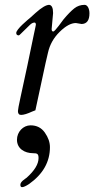

<svg xmlns="http://www.w3.org/2000/svg" viewBox="-20 -460 389 792"><path d="M50 116.5C50 152.9 81 172 117 172C133.3 172 139 174.4 139 192C139 216.7 122.7 243.7 90 273C83.2 278.4 64 289.1 64 302C64 308.7 66.3 312 71 312C77 312 86.7 307.7 100 299C157.3 258.3 186 207.7 186 147C186 127 179 107 165 87C151 67 131.3 57 106 57C75.6 57 50 83.9 50 116.5ZM329 -440C313 -440 298.8 -435.2 286.5 -425.5C274.2 -415.8 259.3 -400.7 242 -380C238.4 -375.5 206.7 -330 200 -330C195.3 -330 193 -333.3 193 -340L199 -406C199 -427.3 193.7 -438.7 183 -440C170.3 -440 151.7 -429 127 -407C122.3 -402.3 115.3 -396 106 -388C96.3 -379.7 47 -340 47 -324C47 -317.3 50.7 -314 58 -314C59.3 -314.7 60.7 -315.7 62 -317L103 -357C109.7 -363.7 116.3 -367 123 -367C126.3 -366.3 128 -363.3 128 -358C128 -356.7 127.2 -352.5 125.5 -345.5C123.8 -338.5 121.7 -328.3 119 -315C104.2 -241.1 81.6 -136.1 64.5 -58C57.5 -26 54 -7.3 54 -2C54 8.7 58.3 14 67 14C77.7 14 93 9.3 113 0C117.7 -2 122 -3.7 126 -5L168 -200C171.3 -214.7 174.7 -229 178 -243C185.3 -275.7 201.3 -304.2 226 -328.5C250.7 -352.8 273 -365 293 -365L317 -361C338.3 -361.7 349 -376.3 349 -405C349 -424 341.1 -440 329 -440Z"/></svg>

Font: fbb
Style: Italic
Weight: 400
Italic angle: -12°
Designer: David J. Perry, Michael Sharpe
Version: Version 0.991